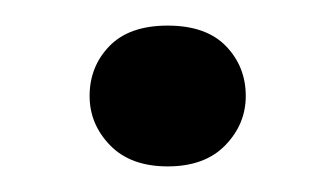

<svg xmlns="http://www.w3.org/2000/svg" viewBox="-20 -380 262 150"><path d="M111 -250Q82 -250 66 -266.5Q50 -283 50 -305Q50 -328 65.5 -344Q81 -360 111 -360Q141 -360 156.5 -344Q172 -328 172 -305Q172 -283 156 -266.5Q140 -250 111 -250Z"/></svg>

Font: Red Rose
Style: Regular
Weight: 400
Designer: Jaikishan Patel
Version: Version 2.000; ttfautohint (v1.8.3)